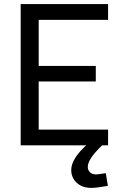

<svg xmlns="http://www.w3.org/2000/svg" viewBox="-20 -710 593 938"><path d="M81 0V-690H508V-613H169V-388H448V-312H169V-77H508V0ZM426 208Q394 208 372 195.5Q350 183 339 163.5Q328 144 328 122Q328 97 341 73Q354 49 373.5 27.5Q393 6 412 -9L480 -1Q460 18 443.5 37Q427 56 418 73.5Q409 91 409 106Q409 121 419.5 131.5Q430 142 449 142Q458 142 472.5 139.5Q487 137 497 136L507 198Q488 201 465.5 204.5Q443 208 426 208Z"/></svg>

Font: Cairo Play Medium
Style: Regular
Weight: 500
Version: Version 3.119